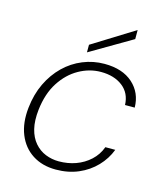

<svg xmlns="http://www.w3.org/2000/svg" viewBox="-108 -786 760 880"><g transform="rotate(15 272.0 -345.5)"><path d="M238 12Q174 12 127.5 -18Q81 -48 59 -102.5Q37 -157 45 -230Q52 -295 77 -347Q102 -399 140.5 -436.5Q179 -474 228 -494Q277 -514 330 -514Q416 -514 465 -470Q514 -426 515 -356H469Q467 -412 427 -443Q387 -474 324 -474Q270 -474 220 -446Q170 -418 135.5 -364.5Q101 -311 92 -233Q86 -180 95.5 -141.5Q105 -103 127 -77.5Q149 -52 179 -40Q209 -28 242 -28Q285 -28 322.5 -41.5Q360 -55 389 -81.5Q418 -108 432 -146H479Q462 -101 427.5 -65Q393 -29 345 -8.5Q297 12 238 12ZM238 -544V-580L436 -703V-660Z"/></g></svg>

Font: DM Sans 16pt ExtraLight
Style: Italic
Weight: 250
Italic angle: -10°
Version: Version 4.004;gftools[0.9.30]